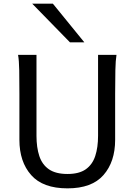

<svg xmlns="http://www.w3.org/2000/svg" viewBox="-20 -1011 743 1043"><path d="M512.7 -712.9H612.8Q607.9 -683.6 606.7 -629.9Q605.5 -576.2 605.5 -500.5V-251.5Q605.5 -132.3 542.2 -60.1Q479 12.2 346.7 12.2Q212.9 12.2 149.2 -60.1Q85.4 -132.3 85.4 -251.5V-500.5Q85.4 -572.8 84.5 -628.2Q83.5 -683.6 78.1 -712.9H178.2V-273.4Q178.2 -210 193.6 -163.3Q209 -116.7 245.8 -91.3Q282.7 -65.9 346.7 -65.9Q409.7 -65.9 445.8 -91.3Q481.9 -116.7 497.3 -163.3Q512.7 -210 512.7 -273.4ZM154.8 -991.2H267.1L438 -781.2H359.9Z"/></svg>

Font: Andika LitF DSA DSG
Style: Regular
Weight: 400
Designer: Victor Gaultney, Annie Olsen, Julie Remington, Don Collingsworth, Eric Hays, Becca Hirsbrunner
Foundry: SIL International
Version: Version 6.200 ; LitF DSA DSG; ttfautohint (v1.8.3.10-c5d8)